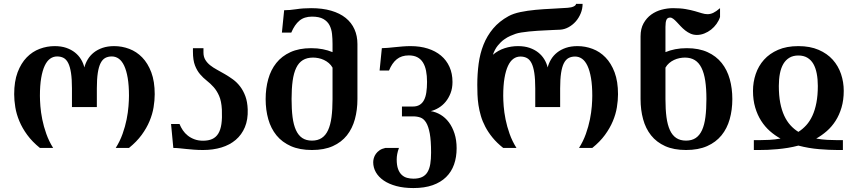

<svg xmlns="http://www.w3.org/2000/svg" viewBox="-20 -769 4464 998"><path d="M418.5 -418.5Q413.1 -440.9 400.9 -460.9Q388.7 -481 369.6 -496.1Q350.6 -511.2 324.5 -520.3Q298.3 -529.3 264.2 -529.3Q224.1 -529.3 186.3 -515.1Q148.4 -501 118.9 -470.7Q89.4 -440.4 71.5 -393.1Q53.7 -345.7 53.7 -279.3Q53.7 -247.1 59.6 -211.4Q65.4 -175.8 80.6 -139.4Q95.7 -103.1 121.6 -67.7Q147.5 -32.3 187.5 0H256.3Q234.4 -34.7 220.7 -73.3Q207 -111.8 199.7 -148.5Q192.4 -185.1 189.9 -217.1Q187.5 -249 187.5 -271Q187.5 -325.2 194.1 -363.8Q200.7 -402.4 212.4 -427.3Q224.1 -452.2 240.5 -463.9Q256.8 -475.6 276.9 -475.6Q296.4 -475.6 310.8 -467.8Q325.2 -460 334.7 -440.9Q344.2 -421.9 349.1 -389.9Q354 -357.9 354 -309.6V-212.4H483.4V-309.6Q483.4 -357.9 488.3 -389.9Q493.2 -421.9 502.9 -440.9Q512.7 -460 527.1 -467.8Q541.5 -475.6 561 -475.6Q581.1 -475.6 597.4 -463.9Q613.8 -452.2 625.5 -427.3Q637.2 -402.4 643.8 -363.8Q650.4 -325.2 650.4 -271Q650.4 -249 647.9 -217.1Q645.5 -185.1 638.2 -148.5Q630.9 -111.8 617.2 -73.3Q603.5 -34.7 581.5 0H650.4Q690.4 -32.3 716.3 -67.7Q742.2 -103.1 757.3 -139.4Q772.5 -175.8 778.3 -211.4Q784.2 -247.1 784.2 -279.3Q784.2 -345.7 766.4 -393.1Q748.5 -440.4 719 -470.7Q689.5 -501 651.6 -515.1Q613.8 -529.3 573.7 -529.3Q539.6 -529.3 513.2 -520.3Q486.8 -511.2 467.8 -496.1Q448.7 -481 436.5 -460.9Q424.3 -440.9 418.5 -418.5Z M1035.6 -37.6Q1063.5 -37.6 1083 -46.4Q1102.5 -55.2 1114.5 -74.5Q1126.5 -93.8 1130.9 -124.5Q1135.3 -155.3 1133.3 -199.7Q1130.9 -243.7 1118.9 -270.8Q1106.9 -297.9 1090.3 -316.4Q1073.7 -335 1054.9 -349.6Q1036.1 -364.3 1020 -383.1Q1003.9 -401.9 993.4 -429Q982.9 -456.1 982.9 -500V-518.6H1037.6V-496.1Q1037.6 -474.1 1047.1 -458.3Q1056.6 -442.4 1072.3 -429.9Q1087.9 -417.5 1108.2 -406.5Q1128.4 -395.5 1149.4 -383.3Q1170.4 -371.1 1191.2 -356Q1211.9 -340.8 1228.3 -319.3Q1244.6 -297.9 1255.4 -269Q1266.1 -240.2 1267.6 -200.2Q1269.5 -147.5 1252.9 -107.9Q1236.3 -68.4 1205.3 -42Q1174.3 -15.6 1130.9 -2.4Q1087.4 10.7 1035.6 10.7Q1010.3 10.7 988.5 9Q966.8 7.3 948 5.4Q929.2 3.4 912.6 1.7Q896 0 880.9 0L869.1 -124.5H913.1Q919.9 -107.4 930.4 -91.8Q940.9 -76.2 956.1 -64.2Q971.2 -52.2 991 -44.9Q1010.7 -37.6 1035.6 -37.6Z M1360.8 -253.9Q1360.8 -309.6 1374.3 -357.7Q1387.7 -405.8 1416.3 -441.7Q1444.8 -477.5 1489.7 -498Q1534.7 -518.6 1597.2 -518.6Q1629.9 -518.6 1657.5 -513.2Q1685.1 -507.8 1708.5 -498V-540.5Q1708.5 -567.4 1705.8 -592.8Q1703.1 -618.2 1692.6 -638.2Q1682.1 -658.2 1660.6 -670.4Q1639.2 -682.6 1601.6 -682.6Q1561.5 -682.6 1536.4 -661.6Q1511.2 -640.6 1494.1 -599.6H1445.3L1457 -715.8Q1485.4 -715.8 1520.3 -721.2Q1555.2 -726.6 1597.2 -726.6Q1656.2 -726.6 1701.4 -713.4Q1746.6 -700.2 1776.9 -675.8Q1807.1 -651.4 1822.5 -616.9Q1837.9 -582.5 1837.9 -540V-253.9Q1837.9 -197.8 1824.7 -149.4Q1811.5 -101.1 1783.2 -65.4Q1754.9 -29.8 1710 -9.5Q1665 10.7 1601.6 10.7Q1537.6 10.7 1491.9 -9.5Q1446.3 -29.8 1417.2 -65.4Q1388.2 -101.1 1374.5 -149.4Q1360.8 -197.8 1360.8 -253.9ZM1495.6 -254.4Q1495.6 -200.7 1500.7 -160.4Q1505.9 -120.1 1518.3 -92.8Q1530.8 -65.4 1551 -51.8Q1571.3 -38.1 1601.6 -38.1Q1631.8 -38.1 1652.3 -51.8Q1672.9 -65.4 1685.3 -92.5Q1697.8 -119.6 1703.1 -159.9Q1708.5 -200.2 1708.5 -253.9V-417.5Q1700.7 -431.2 1689 -441.2Q1677.2 -451.2 1663.6 -457.5Q1649.9 -463.9 1635.3 -466.8Q1620.6 -469.7 1607.4 -469.7Q1575.7 -469.7 1554.2 -456.5Q1532.7 -443.4 1519.8 -416.5Q1506.8 -389.6 1501.2 -349.1Q1495.6 -308.6 1495.6 -254.4Z M2126 -215.3Q2147 -215.3 2161.1 -223.9Q2175.3 -232.4 2183.8 -248.5Q2192.4 -264.6 2196 -288.6Q2199.7 -312.5 2199.7 -343.3Q2199.7 -375.5 2194.6 -401.1Q2189.5 -426.8 2178.2 -444.6Q2167 -462.4 2148.9 -471.7Q2130.9 -481 2105 -481Q2066.9 -481 2042.2 -460.9Q2017.6 -440.9 2002 -402.3H1953.1L1964.8 -518.6Q1979 -518.6 1996.3 -520.3Q2013.7 -522 2033 -523.9Q2052.2 -525.9 2072.8 -527.6Q2093.3 -529.3 2114.3 -529.3Q2163.6 -529.3 2203.6 -516.6Q2243.7 -503.9 2272.2 -480Q2300.8 -456.1 2316.4 -421.4Q2332 -386.7 2332 -342.8Q2332 -310.5 2322 -284.7Q2312 -258.8 2296.1 -239.7Q2280.3 -220.7 2260 -208.5Q2239.7 -196.3 2219.2 -191.4Q2246.1 -187 2270.5 -172.4Q2294.9 -157.7 2313.2 -133.3Q2331.5 -108.9 2342.5 -75Q2353.5 -41 2353.5 1.5Q2353.5 47.9 2340.1 85.9Q2326.7 124 2298.8 151.4Q2271 178.7 2228.8 193.6Q2186.5 208.5 2128.9 208.5Q2078.6 208.5 2039.8 198Q2001 187.5 1974.4 169.2Q1947.8 150.9 1933.8 126.5Q1919.9 102.1 1919.9 74.2Q1919.9 64 1923.1 52.7Q1926.3 41.5 1933.6 31Q1940.9 20.5 1952.9 12.2Q1964.8 3.9 1982.9 0H2053.7Q2047.4 17.1 2044.7 31.7Q2042 46.4 2042 59.6Q2042 89.8 2049.1 109.4Q2056.2 128.9 2068.4 140.1Q2080.6 151.4 2096.2 155.5Q2111.8 159.7 2128.9 159.7Q2156.2 159.7 2174.1 151.1Q2191.9 142.6 2202.1 125.5Q2212.4 108.4 2216.6 83Q2220.7 57.6 2220.7 24.4Q2220.7 -38.1 2213.9 -75.2Q2207 -112.3 2194.8 -132.1Q2182.6 -151.9 2165.5 -158Q2148.4 -164.1 2127.4 -164.1H2069.3V-215.3Z M2826.7 -418.5Q2832.5 -440.9 2844.7 -460.9Q2856.9 -481 2876 -496.1Q2895 -511.2 2921.4 -520.3Q2947.8 -529.3 2981.9 -529.3Q3022 -529.3 3059.8 -515.1Q3097.7 -501 3127.2 -470.7Q3156.7 -440.4 3174.6 -393.1Q3192.4 -345.7 3192.4 -279.3Q3192.4 -247.1 3186.5 -211.2Q3180.7 -175.3 3165.5 -139.2Q3150.4 -103 3124.5 -67.6Q3098.6 -32.2 3058.6 0H2989.7Q3011.7 -34.7 3025.4 -73.2Q3039.1 -111.8 3046.4 -148.4Q3053.7 -185.1 3056.2 -217Q3058.6 -249 3058.6 -271Q3058.6 -324.7 3052 -363.3Q3045.4 -401.9 3033.7 -426.8Q3022 -451.7 3005.6 -463.4Q2989.3 -475.1 2969.2 -475.1Q2949.7 -475.1 2935.3 -467.3Q2920.9 -459.5 2911.1 -440.7Q2901.4 -421.9 2896.5 -389.9Q2891.6 -357.9 2891.6 -309.6V-212.4H2762.2V-309.6Q2762.2 -357.9 2757.3 -389.9Q2752.4 -421.9 2742.9 -440.7Q2733.4 -459.5 2719 -467.3Q2704.6 -475.1 2685.1 -475.1Q2665 -475.1 2648.7 -463.4Q2632.3 -451.7 2620.6 -426.8Q2608.9 -401.9 2602.3 -363.3Q2595.7 -324.7 2595.7 -271Q2595.7 -249 2598.1 -217Q2600.6 -185.1 2607.9 -148.4Q2615.2 -111.8 2628.9 -73.2Q2642.6 -34.7 2664.6 0H2595.7Q2563 -25.9 2540.3 -53.7Q2517.6 -81.5 2502.7 -109.9Q2487.8 -138.2 2479.5 -166.7Q2471.2 -195.3 2467 -223.1Q2462.9 -251 2461.9 -277.3Q2460.9 -303.7 2460.9 -327.6Q2460.9 -385.3 2468 -438.2Q2475.1 -491.2 2493.4 -537.1Q2511.7 -583 2543.2 -620.6Q2574.7 -658.2 2623.5 -685.1Q2648.4 -698.7 2685.1 -706.3Q2721.7 -713.9 2763.2 -717.8Q2804.7 -721.7 2848.4 -723.6Q2892.1 -725.6 2931.2 -728.5Q2951.2 -730 2962.6 -735.8Q2974.1 -741.7 2974.1 -749H3008.3Q3008.3 -723.1 2998.5 -699.5Q2988.8 -675.8 2972.7 -657.5Q2956.5 -639.2 2935.5 -627.7Q2914.6 -616.2 2892.1 -614.7Q2878.4 -614.3 2859.1 -613.3Q2839.8 -612.3 2817.9 -611.3Q2795.9 -610.4 2772.9 -608.9Q2750 -607.4 2728.8 -605.2Q2707.5 -603 2689.5 -600.1Q2671.4 -597.2 2660.2 -593.3Q2648.9 -589.4 2632.8 -582.5Q2616.7 -575.7 2599.9 -563.5Q2583 -551.3 2567.4 -532Q2551.8 -512.7 2542 -484.4Q2569.8 -507.8 2603.5 -518.6Q2637.2 -529.3 2672.4 -529.3Q2706.5 -529.3 2732.7 -520.3Q2758.8 -511.2 2777.8 -496.1Q2796.9 -481 2809.1 -460.9Q2821.3 -440.9 2826.7 -418.5Z M3786.6 -253.9Q3786.6 -197.8 3772.9 -149.4Q3759.3 -101.1 3730.2 -65.4Q3701.2 -29.8 3655.5 -9.5Q3609.9 10.7 3545.9 10.7Q3482.4 10.7 3437.5 -9.5Q3392.6 -29.8 3364.3 -65.4Q3335.9 -101.1 3322.8 -149.4Q3309.6 -197.8 3309.6 -253.9V-580.1Q3309.6 -620.1 3325.2 -647.9Q3340.8 -675.8 3365.2 -693.4Q3389.6 -710.9 3419.7 -718.8Q3449.7 -726.6 3478.5 -726.6Q3516.6 -726.6 3544.2 -721.7Q3571.8 -716.8 3592.3 -710.9Q3612.8 -705.1 3628.2 -700.2Q3643.6 -695.3 3657.7 -695.3Q3672.4 -695.3 3687.3 -702.1Q3702.1 -709 3722.7 -726.6V-680.7Q3716.8 -662.1 3704.6 -645Q3692.4 -627.9 3676.3 -615.2Q3660.2 -602.5 3641.1 -595Q3622.1 -587.4 3602.5 -587.4Q3584.5 -587.4 3569.6 -594Q3554.7 -600.6 3541.7 -610.8Q3528.8 -621.1 3518.1 -632.6Q3507.3 -644 3497.8 -654.3Q3488.3 -664.6 3479.7 -671.1Q3471.2 -677.7 3463.4 -677.7Q3449.2 -677.7 3444.1 -666Q3439 -654.3 3439 -629.4V-498Q3462.4 -507.8 3490 -513.2Q3517.6 -518.6 3550.3 -518.6Q3612.8 -518.6 3657.7 -498Q3702.6 -477.5 3731.2 -441.7Q3759.8 -405.8 3773.2 -357.7Q3786.6 -309.6 3786.6 -253.9ZM3651.9 -254.4Q3651.9 -308.6 3645.8 -349.1Q3639.6 -389.6 3626.2 -416.5Q3612.8 -443.4 3591.6 -456.5Q3570.3 -469.7 3540 -469.7Q3526.9 -469.7 3512.2 -466.8Q3497.6 -463.9 3483.9 -457.5Q3470.2 -451.2 3458.5 -441.2Q3446.8 -431.2 3439 -417.5V-253.9Q3439 -200.2 3444.3 -159.9Q3449.7 -119.6 3462.2 -92.5Q3474.6 -65.4 3495.1 -51.8Q3515.6 -38.1 3545.9 -38.1Q3576.2 -38.1 3596.4 -51.8Q3616.7 -65.4 3629.2 -92.8Q3641.6 -120.1 3646.7 -160.4Q3651.9 -200.7 3651.9 -254.4Z M3926.3 -40.5Q3951.7 -40.5 3979.7 -42Q4007.8 -43.5 4037.1 -48.8Q4007.8 -64.9 3981.9 -87.6Q3956.1 -110.4 3936.5 -140.9Q3917 -171.4 3905.5 -210.2Q3894 -249 3894 -296.9Q3894 -342.3 3908.2 -384.3Q3922.4 -426.3 3951.2 -458.5Q3980 -490.7 4024.4 -510Q4068.8 -529.3 4129.9 -529.3Q4190.4 -529.3 4235.1 -510Q4279.8 -490.7 4308.6 -458.5Q4337.4 -426.3 4351.6 -384.3Q4365.7 -342.3 4365.7 -296.9Q4365.7 -249 4354.2 -210.2Q4342.8 -171.4 4323.2 -140.9Q4303.7 -110.4 4277.6 -87.6Q4251.5 -64.9 4222.7 -48.8Q4252 -43.5 4280 -42Q4308.1 -40.5 4333.5 -40.5H4361.3V10.7H4333.5Q4291 10.7 4237.8 6.3Q4184.6 2 4129.9 -12.2Q4102.5 -4.9 4075.2 -0.5Q4047.9 3.9 4021.7 6.3Q3995.6 8.8 3971.4 9.8Q3947.3 10.7 3926.3 10.7H3898.4V-40.5ZM4129.9 -480.5Q4102.5 -480.5 4083.3 -469Q4064 -457.5 4051.8 -436.8Q4039.6 -416 4033.9 -386.7Q4028.3 -357.4 4028.3 -322.3Q4028.3 -272.9 4035.6 -234.6Q4043 -196.3 4056.4 -167.5Q4069.8 -138.7 4088.4 -118.2Q4106.9 -97.7 4129.9 -83.5Q4152.3 -97.7 4170.9 -118.2Q4189.5 -138.7 4202.9 -167.7Q4216.3 -196.8 4223.6 -234.9Q4231 -272.9 4231 -322.3Q4231 -357.4 4225.3 -386.7Q4219.7 -416 4207.8 -436.8Q4195.8 -457.5 4176.5 -469Q4157.2 -480.5 4129.9 -480.5Z"/></svg>

Font: Arian AMU Serif
Style: Bold
Weight: 700
Designer: Ruben Hakobyan (Tarumian)
Foundry: Ruben Hakobyan (Tarumian)
Version: Version 1.002